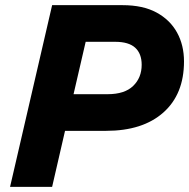

<svg xmlns="http://www.w3.org/2000/svg" viewBox="-20 -724 733 744"><path d="M19 0 182 -704H455Q534 -704 586.5 -675.5Q639 -647 666 -598Q693 -549 693 -486Q693 -359 613 -288Q533 -217 391 -217H232L182 0ZM426 -562H312L265 -359H397Q463 -359 496 -391Q529 -423 529 -473Q529 -516 504 -539Q479 -562 426 -562Z"/></svg>

Font: Prodigy Sans
Style: Bold Italic
Weight: 700
Italic angle: -13°
Designer: Wei Huang
Foundry: Wei Huang
Version: Version 1.003; ttfautohint (v1.8.3)